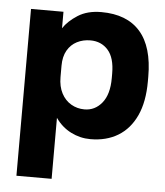

<svg xmlns="http://www.w3.org/2000/svg" viewBox="-53 -590 721 837"><g transform="rotate(5 307.5 -171.5)"><path d="M50 200V-530H192V-458Q213 -490 254.5 -516.5Q296 -543 357 -543Q469 -543 527 -477Q585 -411 585 -280V-260Q585 -170 557 -109.5Q529 -49 478 -18Q427 13 357 13Q312 13 271.5 -7.5Q231 -28 204 -67V200ZM320 -114Q366 -114 396.5 -151.5Q427 -189 427 -260V-280Q427 -349 397.5 -382.5Q368 -416 320 -416Q288 -416 261.5 -402.5Q235 -389 219.5 -362Q204 -335 204 -295V-245Q204 -204 219.5 -174.5Q235 -145 261.5 -129.5Q288 -114 320 -114Z"/></g></svg>

Font: Golos Text
Style: Bold
Weight: 700
Designer: A.Korolkova, Vitaly Kuzmin
Foundry: ParaType Ltd
Version: Version 2.004